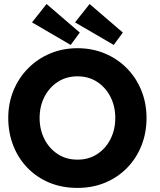

<svg xmlns="http://www.w3.org/2000/svg" viewBox="-20 -908 782 940"><path d="M173.9 -330.5Q173.9 -273.6 197.4 -227.2Q220.9 -180.9 262.6 -153.7Q304.3 -126.4 359.1 -126.4Q414.4 -126.4 456 -153.7Q497.6 -180.9 521 -227.2Q544.4 -273.6 544.4 -330.5Q544.4 -387.4 521 -433.5Q497.6 -479.6 456 -506.9Q414.4 -534.3 359.1 -534.3Q304.3 -534.3 262.6 -506.9Q220.9 -479.6 197.4 -433.5Q173.9 -387.4 173.9 -330.5ZM20.4 -330.5Q20.4 -402.5 46 -464.8Q71.6 -527 117.6 -573.5Q163.5 -620 225.3 -646Q287.1 -672 359.1 -672Q432.2 -672 493.9 -646Q555.6 -620 601.3 -573.5Q647.1 -527 672.2 -464.8Q697.4 -402.5 697.4 -330.5Q697.4 -258 672.8 -195.8Q648.1 -133.5 602.8 -86.8Q557.4 -40 495.5 -14Q433.6 12 359.1 12Q283.2 12 221 -14Q158.9 -40 114 -86.8Q69.1 -133.5 44.8 -195.8Q20.4 -258 20.4 -330.5ZM536.8 -688 347.4 -798.4 418.7 -888.4 581.3 -748.6ZM326.1 -688 136.7 -798.4 208 -888.4 370.6 -748.6Z"/></svg>

Font: League Spartan Extralight
Style: Regular
Weight: 200
Foundry: The League of Moveable Type
Version: Version 2.300; ttfautohint (v1.8.3)